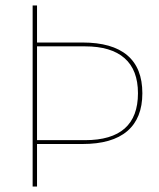

<svg xmlns="http://www.w3.org/2000/svg" viewBox="-20 -680 579 700"><path d="M281 -525Q389 -525 444 -478.5Q499 -432 499 -340Q499 -249 444 -202Q389 -155 281 -155H108V-169H290Q483 -169 483 -340Q483 -425 434 -468Q385 -511 290 -511H108V-525ZM115 -660V0H99V-660Z"/></svg>

Font: Kantumruy Pro Thin
Style: Regular
Weight: 250
Version: Version 1.002